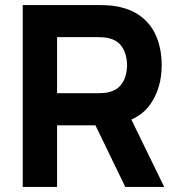

<svg xmlns="http://www.w3.org/2000/svg" viewBox="-20 -740 710 760"><path d="M70 0V-720H374Q384.5 -720 402.2 -719.2Q420 -718.5 434 -716Q498.5 -706 539.8 -673.5Q581 -641 600.5 -591.8Q620 -542.5 620 -482Q620 -391.5 575 -327.2Q530 -263 434 -248L374 -244H206V0ZM476 0 334 -293 474 -320 630 0ZM206 -371H368Q378.5 -371 391 -372Q403.5 -373 414 -376Q441.5 -383.5 456.5 -401.2Q471.5 -419 477.2 -440.8Q483 -462.5 483 -482Q483 -501.5 477.2 -523.2Q471.5 -545 456.5 -562.8Q441.5 -580.5 414 -588Q403.5 -591 391 -592Q378.5 -593 368 -593H206Z"/></svg>

Font: Manrope ExtraLight ExtraBold
Style: Regular
Weight: 800
Version: Version 4.504